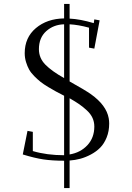

<svg xmlns="http://www.w3.org/2000/svg" viewBox="-20 -805 667 971"><path d="M95.2 -23.9 119.1 -143.1 146 -138.2V-41Q216.8 -20 304.2 -20V-320.8Q277.8 -334.5 262.7 -342.5Q247.6 -350.6 223.6 -365Q199.7 -379.4 185.3 -390.9Q170.9 -402.3 153.8 -419.4Q136.7 -436.5 127.4 -453.1Q118.2 -469.7 111.6 -491.2Q105 -512.7 105 -536.1Q105 -615.2 161.4 -662.8Q217.8 -710.4 304.2 -711.9V-785.2H332V-710.9Q385.3 -708.5 454.1 -688L457 -707L483.9 -702.1L457 -559.1L430.2 -564V-665Q376.5 -679.7 332 -682.1V-393.1Q412.6 -348.1 439.9 -328.6Q518.1 -272.9 529.8 -207Q532.2 -193.8 532.2 -180.2Q532.2 -141.6 519.5 -110.1Q506.8 -78.6 486.8 -58.3Q466.8 -38.1 439.7 -23.7Q412.6 -9.3 386.2 -2.2Q359.9 4.9 332 6.8V146H304.2V7.8Q244.1 7.8 199.7 1.2Q155.3 -5.4 95.2 -23.9ZM176.8 -556.2Q176.8 -511.2 209.5 -478Q242.2 -444.8 304.2 -410.2V-682.1Q251 -680.7 213.9 -647.5Q176.8 -614.3 176.8 -556.2ZM332 -23.9Q387.2 -33.2 422.1 -70.8Q457 -108.4 457 -165Q457 -188.5 447.8 -208.7Q438.5 -229 419.2 -246.8Q399.9 -264.6 380.9 -277.8Q361.8 -291 332 -308.1Z"/></svg>

Font: Dehuti
Style: Book
Weight: 400
Version: Version 1.2